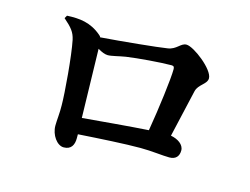

<svg xmlns="http://www.w3.org/2000/svg" viewBox="-87 -797 1175 904"><g transform="rotate(15 500.0 -345.5)"><path d="M140 -640 132 -626C172 -591 187 -573 195 -537C210 -465 225 -283 225 -226C226 -190 221 -152 221 -126C221 -81 252 -37 285 -37C322 -37 334 -63 334 -94V-114C442 -121 559 -128 636 -128C691 -128 745 -120 778 -120C810 -120 824 -139 824 -166C824 -195 793 -215 759 -221L812 -452C820 -487 862 -499 862 -528C862 -571 755 -654 719 -654C691 -654 680 -620 637 -614C596 -607 414 -589 317 -582C316 -586 313 -589 308 -593C255 -638 201 -643 140 -640ZM324 -528C342 -517 360 -510 373 -510C393 -510 426 -520 458 -525C512 -533 624 -542 676 -542C687 -542 690 -537 690 -526C690 -480 671 -331 652 -219C557 -213 424 -201 332 -193Z"/></g></svg>

Font: Noto Serif CJK TC
Style: Bold
Weight: 700
Designer: Ryoko NISHIZUKA 西塚涼子 (kana & ideographs); Frank Grießhammer (Latin, Greek & Cyrillic); Wenlong ZHANG 张文龙 (bopomofo); San
Foundry: Adobe
Version: Version 2.001;hotconv 1.1.0;makeotfexe 2.6.0